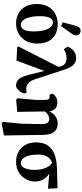

<svg xmlns="http://www.w3.org/2000/svg" viewBox="658 -1478 1015 2370"><g transform="rotate(90 1165.0 -293.5)"><path d="M268.3 15.1Q201.1 15.1 146.9 -14.1Q92.8 -43.4 61.3 -100.5Q29.8 -157.7 29.8 -240.5Q29.8 -301.9 48.4 -350.1Q67.1 -398.3 100.8 -431.3Q134.5 -464.3 180.1 -481.5Q225.7 -498.6 279.6 -498.6Q350.4 -498.6 404 -470.5Q457.7 -442.3 488 -386.8Q518.2 -331.2 518.2 -249Q518.2 -186.8 499.2 -137.4Q480.2 -88 446 -54.3Q411.7 -20.6 366.6 -2.7Q321.5 15.1 268.3 15.1ZM284.8 -43.6Q313 -43.6 331.5 -61.2Q350.1 -78.8 359.2 -112.8Q368.2 -146.8 368.2 -196.6Q368.2 -282.8 352.6 -336.2Q336.9 -389.6 312.5 -414.7Q288 -439.9 261.1 -439.9Q234.4 -439.9 216.3 -422.7Q198.2 -405.6 189.1 -370.7Q180.1 -335.9 180.1 -283.2Q180.1 -197.7 195.4 -144.8Q210.7 -91.9 234.8 -67.8Q258.9 -43.6 284.8 -43.6ZM255.6 -561 296.8 -714Q306.9 -751.8 321.7 -766.5Q336.5 -781.2 359.5 -781.2Q383.8 -781.2 400.6 -766.8Q417.4 -752.4 417.4 -726.9Q417.4 -707.5 408.5 -691.1Q399.7 -674.8 382 -650.8L302.2 -540.6Z M562.8 1.2 553 -11.1 819.2 -534.9 868.7 -366.5 728.2 10ZM1034.4 15.1Q1005.9 15.1 982 1.8Q958 -11.5 938.4 -46.7Q918.8 -81.9 902.5 -147L841.5 -393.6H837.9L800.3 -533.1Q792.8 -561.1 778.3 -577.6Q763.8 -594.1 743.2 -601.1Q722.6 -608.1 694.4 -608.1Q663.1 -608.1 635.9 -598.1Q608.7 -588 588.2 -574.2L556.6 -621Q567.2 -652.4 587.8 -676.3Q608.4 -700.3 635.6 -713.4Q662.8 -726.5 693.5 -726.5Q727.9 -726.5 754.4 -712.2Q780.9 -697.8 801.9 -666.9Q822.9 -635.9 839 -584.9L960.4 -214.8Q975.2 -171.3 994 -148.7Q1012.8 -126.2 1034.5 -118.3Q1056.2 -110.5 1077.6 -110.5Q1088.6 -110.5 1101 -112.5Q1113.5 -114.5 1122 -117.1L1134.8 -86.4Q1128.2 -63.4 1114.1 -40.1Q1100 -16.7 1079.8 -0.8Q1059.6 15.1 1034.4 15.1Z M1193.5 -2.8 1213.6 -225.6 1214.5 -333.9Q1214.5 -368.9 1206.3 -383.9Q1198.1 -398.9 1175.3 -398.9Q1169.6 -398.9 1162.2 -398.6Q1154.8 -398.3 1149.1 -397.7L1135.3 -432Q1153.8 -462.3 1181.4 -478.4Q1209 -494.5 1244.7 -494.5Q1280 -494.5 1304.9 -480.6Q1329.8 -466.6 1343 -437.5Q1356.3 -408.5 1356.3 -360.9V-358.2L1361.3 0.7L1210.6 14.2ZM1485 177.2 1507.2 -49.2 1512.2 -294.1Q1513.2 -335.5 1504.3 -357.2Q1495.5 -378.8 1480.3 -386.8Q1465.2 -394.8 1446.8 -394.8Q1431.6 -394.8 1414.9 -387.8Q1398.2 -380.8 1382 -367.1Q1365.7 -353.4 1350.6 -334.3L1334.8 -345.1H1336.8Q1350.7 -398.9 1376.6 -432.5Q1402.5 -466.1 1436.4 -482.4Q1470.4 -498.6 1507.6 -498.6Q1541.3 -498.6 1572.3 -483.5Q1603.2 -468.5 1623.8 -429.7Q1644.4 -391 1645.4 -319.4L1652.7 164.2L1502.1 194.2Z M1976.5 15.1Q1908.8 15.1 1854.7 -14.2Q1800.6 -43.6 1769.2 -99.2Q1737.8 -154.8 1737.8 -232.9Q1737.8 -314.4 1771.7 -370.2Q1805.7 -426.1 1877.6 -456.3Q1949.6 -486.6 2062.4 -489.7L2303.8 -496.5L2309.9 -378.2L2063.9 -400.6L2008.7 -431.7Q1972.1 -427.5 1944.9 -405.7Q1917.8 -383.8 1902.9 -346.2Q1888.1 -308.5 1888.1 -257Q1888.1 -192.9 1901 -144.7Q1913.9 -96.5 1937.3 -70.1Q1960.7 -43.6 1992.9 -43.6Q2021.6 -43.6 2040.3 -65.8Q2059 -88 2068.3 -126.3Q2077.7 -164.6 2077.7 -212.3Q2077.7 -247.9 2071.8 -282.8Q2066 -317.7 2054 -348.1Q2042.1 -378.5 2023.8 -400.8Q2005.6 -423.1 1980.5 -433.2L1996 -438.9Q2050.3 -432 2092.2 -412.2Q2134 -392.3 2162.6 -363.3Q2191.1 -334.3 2206 -297.8Q2220.9 -261.3 2220.9 -220.9Q2220.9 -158.3 2190.9 -104.5Q2161 -50.7 2106.4 -17.8Q2051.8 15.1 1976.5 15.1Z"/></g></svg>

Font: Source Serif 4 Variable
Style: Regular
Weight: 400
Designer: Frank Grießhammer
Foundry: Adobe
Version: Version 4.005;hotconv 1.1.0;makeotfexe 2.6.0